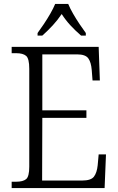

<svg xmlns="http://www.w3.org/2000/svg" viewBox="-20 -951 598 971"><path d="M39 0V-32H62Q96 -32 112 -45Q128 -58 128 -108V-603Q128 -655 112 -668.5Q96 -682 62 -682H39V-714H479L485 -544H448L444 -596Q441 -636 426.5 -656Q412 -676 370 -676H194V-393H417V-355H194L193 -38H396Q440 -38 455 -57.5Q470 -77 474 -115L479 -170H516L509 0ZM170 -784Q184 -803 201.5 -829Q219 -855 234.5 -882Q250 -909 259 -931H325Q334 -909 349.5 -882Q365 -855 382.5 -829Q400 -803 414 -784V-771H390Q360 -797 336 -823Q312 -849 292 -880Q271 -849 247 -823Q223 -797 194 -771H170Z"/></svg>

Font: Noto Serif Armenian SemiCondensed Light
Style: Regular
Weight: 300
Width: 4
Designer: Monotype Design Team
Foundry: Monotype Imaging Inc.
Version: Version 2.008; ttfautohint (v1.8.4.7-5d5b)